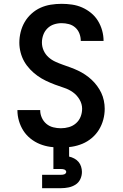

<svg xmlns="http://www.w3.org/2000/svg" viewBox="-20 -763 640 1003"><path d="M298 8Q270 8 242 4Q214 0 188 -10.5Q162 -21 139.5 -39Q117 -57 102 -80.5Q87 -104 79 -131.5Q71 -159 71 -187Q71 -187 71 -187.5Q71 -188 71 -188H190Q190 -188 190 -188Q190 -188 190 -187Q190 -167 198.5 -148Q207 -129 222.5 -116Q238 -103 258 -98Q278 -93 298 -93Q320 -93 340.5 -99Q361 -105 377 -119Q393 -133 401 -153Q409 -173 409 -195Q409 -220 395.5 -243Q382 -266 361 -281Q340 -296 315.5 -304Q291 -312 267 -321Q243 -330 220 -341Q197 -352 176 -367Q155 -382 137 -401Q119 -420 106.5 -442Q94 -464 87.5 -489.5Q81 -515 81 -540Q81 -568 88 -596Q95 -624 109 -648Q123 -672 144.5 -691.5Q166 -711 191.5 -722.5Q217 -734 245 -738.5Q273 -743 302 -743Q329 -743 356.5 -739Q384 -735 409 -724Q434 -713 455.5 -695.5Q477 -678 491.5 -654.5Q506 -631 513.5 -604Q521 -577 521 -550Q521 -550 521 -549.5Q521 -549 521 -549H402Q402 -549 402 -549Q402 -549 402 -549Q402 -569 395 -587.5Q388 -606 373.5 -619Q359 -632 340 -637Q321 -642 302 -642Q281 -642 261.5 -635.5Q242 -629 227.5 -614.5Q213 -600 206 -580.5Q199 -561 199 -541Q199 -519 208 -499Q217 -479 233 -464.5Q249 -450 268.5 -441Q288 -432 308 -425Q328 -418 348.5 -410.5Q369 -403 388 -394Q407 -385 425 -373Q443 -361 458.5 -346.5Q474 -332 487 -314.5Q500 -297 509 -278Q518 -259 522.5 -237.5Q527 -216 527 -195Q527 -166 519.5 -138Q512 -110 497 -85.5Q482 -61 459.5 -42Q437 -23 410.5 -12Q384 -1 355.5 3.5Q327 8 298 8ZM200 220V150H300Q304 150 308 149.5Q312 149 316 147.5Q320 146 323 142.5Q326 139 326 135Q326 131 323 127.5Q320 124 316 122.5Q312 121 308 120.5Q304 120 300 120H259V0H341V55Q355 58 368 65Q381 72 390 82.5Q399 93 403.5 107Q408 121 408 135Q408 155 399.5 173Q391 191 374.5 201.5Q358 212 338.5 216Q319 220 300 220Z"/></svg>

Font: Iosevka Curly Extended
Style: Bold
Weight: 700
Width: 7
Monospace: yes
Designer: Belleve Invis
Foundry: Belleve Invis
Version: Version 11.1.0; ttfautohint (v1.8.3)